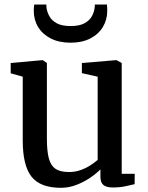

<svg xmlns="http://www.w3.org/2000/svg" viewBox="-20 -840 671 870"><path d="M491 9.5Q462.5 9.5 448.8 -1.5Q435 -12.5 435 -39V-72.5Q416.5 -53.5 388 -34.2Q359.5 -15 325.8 -2Q292 11 256.5 11Q162.5 11 122.8 -39.5Q83 -90 83 -204V-492.5L28.5 -508V-554.5L172.5 -567.5H173.5L192.5 -554.5V-210.5Q192.5 -156.5 201 -123.5Q209.5 -90.5 231 -75.5Q252.5 -60.5 292.5 -60.5Q321 -60.5 345.8 -69.5Q370.5 -78.5 390 -91.2Q409.5 -104 422.5 -115.5V-492.5L351 -508.5V-554.5L506.5 -567.5H508L531.5 -554.5V-52.5H590.5L590 -5.5Q572.5 -1.5 547.8 4Q523 9.5 491 9.5ZM300 -646.5Q248 -646.5 210.5 -665.5Q173 -684.5 153 -717.2Q133 -750 133 -791Q133 -797.5 133.5 -805.8Q134 -814 135 -819.5H190Q190 -816.5 190.2 -812.2Q190.5 -808 191 -802.5Q194 -784 204.5 -765.2Q215 -746.5 237.8 -734.2Q260.5 -722 300 -722Q339.5 -722 362.2 -734.2Q385 -746.5 395.5 -765Q406 -783.5 408.5 -802.5Q409.5 -807.5 409.8 -812Q410 -816.5 409.5 -819.5H464.5Q465 -814 465.5 -806Q466 -798 466 -791Q466 -750.5 446 -717.5Q426 -684.5 388.8 -665.5Q351.5 -646.5 300 -646.5Z"/></svg>

Font: Merriweather Medium
Style: Regular
Weight: 500
Version: Version 2.100